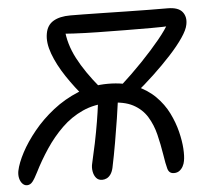

<svg xmlns="http://www.w3.org/2000/svg" viewBox="-58 -760 888 823"><g transform="rotate(-5 385.5 -348.0)"><path d="M658 7Q637 7 631 -14.5Q625 -36 619 -76Q612 -120 601.5 -163Q591 -206 569.5 -241Q548 -276 509.5 -296.5Q471 -317 407 -317Q343 -317 292.5 -294Q242 -271 202 -232Q162 -193 130 -145Q98 -97 73 -47Q60 -21 50 -8.5Q40 4 26 4Q15 4 6.5 -5Q-2 -14 -5.5 -28.5Q-9 -43 -6 -60Q1 -94 24 -137.5Q47 -181 84 -226.5Q121 -272 170.5 -311Q220 -350 280 -374.5Q340 -399 409 -399Q477 -399 527 -378Q577 -357 611 -323Q645 -289 665 -248.5Q685 -208 695 -167.5Q705 -127 707 -94Q709 -61 705 -41Q703 -29 697 -18Q691 -7 681.5 0Q672 7 658 7ZM349 9Q333 9 323.5 -2Q314 -13 311 -30.5Q308 -48 312 -64Q315 -80 321 -105Q327 -130 331 -150Q341 -199 348 -241.5Q355 -284 358.5 -312.5Q362 -341 362 -345L449 -363Q450 -359 446 -327.5Q442 -296 434.5 -248Q427 -200 417.5 -145Q408 -90 397 -38Q393 -21 385.5 -10.5Q378 0 368.5 4.5Q359 9 349 9ZM308 -347Q266 -395 231 -447.5Q196 -500 178 -549Q160 -598 167 -636Q173 -672 200.5 -688.5Q228 -705 274 -705Q293 -705 330.5 -704.5Q368 -704 416.5 -703Q465 -702 515.5 -701Q566 -700 612.5 -699.5Q659 -699 692 -699Q738 -699 755.5 -677Q773 -655 766 -622Q762 -600 739.5 -567Q717 -534 682 -496Q647 -458 605.5 -419Q564 -380 521 -345L462 -384Q514 -431 560 -479Q606 -527 640 -568.5Q674 -610 689 -639L699 -623Q667 -621 615.5 -621Q564 -621 504 -621.5Q444 -622 385.5 -623Q327 -624 281 -626.5Q235 -629 211 -632L245 -649Q249 -585 282 -521.5Q315 -458 375 -386Z"/></g></svg>

Font: Shantell Sans
Style: Italic
Weight: 400
Italic angle: -11°
Designer: Stephen Nixon, Anya Danilova, Shantell Martin
Foundry: Arrow Type
Version: Version 1.011;[c5ecc13dd]